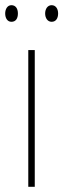

<svg xmlns="http://www.w3.org/2000/svg" viewBox="-32 -720 244 740"><path d="M-12 -668C-12 -651 -4 -636 12 -636C29 -636 37 -649 37 -668C37 -686 29 -700 12 -700C-4 -700 -12 -684 -12 -668ZM142 -668C142 -651 151 -636 167 -636C184 -636 192 -650 192 -668C192 -686 183 -700 167 -700C151 -700 142 -685 142 -668ZM102 0V-527H77V0Z"/></svg>

Font: Noto Sans Myanmar UI Condensed Thin
Style: Regular
Weight: 100
Width: 3
Designer: Monotype Design Team
Foundry: Monotype Imaging Inc.
Version: Version 2.103